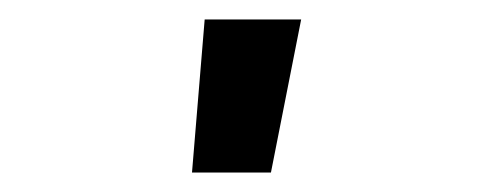

<svg xmlns="http://www.w3.org/2000/svg" viewBox="-20 -777 490 197"><path d="M177 -600 190 -757H289L258 -600Z"/></svg>

Font: Iosevka Etoile
Style: Bold
Weight: 700
Designer: Belleve Invis
Foundry: Belleve Invis
Version: Version 28.1.0; ttfautohint (v1.8.4)